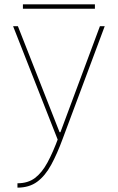

<svg xmlns="http://www.w3.org/2000/svg" viewBox="-20 -640 540 880"><path d="M60 200Q108 200 140 176Q172 152 197.5 105Q223 58 248 -10V9L40 -520H62L253 -34H257L438 -520H460L267 -3Q242 65 214.5 115.5Q187 166 150.5 193Q114 220 60 220ZM85 -600V-620H415V-600Z"/></svg>

Font: M PLUS Code Latin Thin
Style: Regular
Weight: 250
Designer: Coji Morishita
Foundry: UNDERFOREST DESIGN
Version: Version 1.002; ttfautohint (v1.8.3)